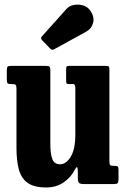

<svg xmlns="http://www.w3.org/2000/svg" viewBox="-20 -810 552 845"><path d="M52.5 -158.5V-418.5Q52.5 -432 49.2 -436Q46 -440 34.5 -440H28Q17 -440 13.5 -443.5Q10 -447 10 -458.5V-498Q10 -512.5 13 -516.2Q16 -520 30 -520H183Q194.5 -520 198 -516.2Q201.5 -512.5 201.5 -502V-179.5Q201.5 -131.5 210.5 -109.2Q219.5 -87 244.5 -87Q271 -87 291.2 -120Q311.5 -153 311.5 -217V-421Q311.5 -440 303 -440H282Q275 -440 273 -443Q271 -446 271 -458.5V-504Q271 -514.5 273.2 -517.2Q275.5 -520 285.5 -520H445Q456.5 -520 459 -517Q461.5 -514 461.5 -502V-100Q461.5 -86 465.2 -83Q469 -80 481 -80H487.5Q497 -80 499.2 -76Q501.5 -72 501.5 -60.5V-21Q501.5 -8.5 498 -4.2Q494.5 0 483 0H348.5Q334 0 328.2 -4.8Q322.5 -9.5 322.5 -26V-53.5Q322.5 -72 319.2 -74Q316 -76 308.5 -62Q293.5 -31 261 -8Q228.5 15 183.5 15Q128.5 15 100.5 -6Q72.5 -27 62.5 -66Q52.5 -105 52.5 -158.5ZM201.5 -595.5 165 -633.5Q156.5 -642.5 165 -650.5L272.5 -770.5Q284 -784 304.2 -788Q324.5 -792 344.5 -786.5Q364.5 -781 376 -765Q396.5 -737 390 -710.5Q383.5 -684 360 -671L219 -593.5Q209 -587.5 201.5 -595.5Z"/></svg>

Font: Besley* Condensed
Style: Bold
Weight: 700
Width: 3
Designer: Owen Earl
Foundry: indestructible type*
Version: Version 3.000; ttfautohint (v1.8.3)